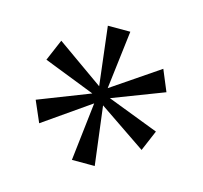

<svg xmlns="http://www.w3.org/2000/svg" viewBox="-67 -833 559 528"><g transform="rotate(15 213.0 -569.0)"><path d="M179 -378 198 -544 66 -452 40 -512 186 -569 40 -626 66 -687 199 -593 179 -760H243L223 -594L357 -685L382 -625L236 -569L382 -513L357 -454L223 -545L244 -378Z"/></g></svg>

Font: Noto Serif Hebrew SemiCondensed Light
Style: Regular
Weight: 300
Width: 4
Designer: Monotype Design Team
Foundry: Monotype Imaging Inc.
Version: Version 2.004; ttfautohint (v1.8.4.7-5d5b)